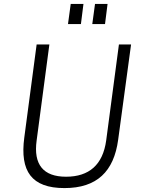

<svg xmlns="http://www.w3.org/2000/svg" viewBox="-20 -950 726 980"><path d="M406 -930H341L327 -827H393ZM529 -930H465L451 -827H516ZM583 -236 649 -723H587L522 -233C505 -109 435 -48 317 -48C201 -48 150 -110 167 -233L232 -723H167L104 -248C81 -76 141 10 309 10C475 10 561 -75 583 -236Z"/></svg>

Font: United Sans ExtraLight
Style: Italic
Weight: 200
Italic angle: -8°
Designer: Pablo Impallari, Rodrigo Fuenzalida (Modified by Dan O. Williams)
Version: Version 1.000;PS 001.000;hotconv 1.0.88;makeotf.lib2.5.64775